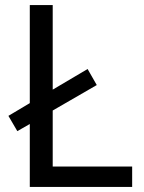

<svg xmlns="http://www.w3.org/2000/svg" viewBox="-20 -734 564 754"><path d="M97 0V-247L48 -219L13 -279L97 -329V-714H187V-382L324 -463L360 -400L187 -300V-80H499V0Z"/></svg>

Font: Noto Sans Old Hungarian
Style: Regular
Weight: 400
Designer: Monotype Design Team
Foundry: Monotype Imaging Inc.
Version: Version 2.005; ttfautohint (v1.8.4.7-5d5b)